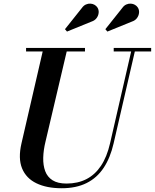

<svg xmlns="http://www.w3.org/2000/svg" viewBox="-20 -1011 844 1046"><path d="M316 14.5Q234.5 14.5 178.5 -12.5Q122.5 -39.5 100.2 -93.8Q78 -148 97 -230L217 -750H348L228 -240Q216.5 -193 215.5 -151.8Q214.5 -110.5 226.2 -78.8Q238 -47 266.2 -29Q294.5 -11 342.5 -11Q403.5 -11 450.5 -35Q497.5 -59 530 -107.5Q562.5 -156 579.5 -230L699 -750H719L599 -230Q581 -151.5 544.8 -96.8Q508.5 -42 451.8 -13.8Q395 14.5 316 14.5ZM122 -730.5V-750H443V-730.5ZM599.5 -730.5V-750H803.5V-730.5ZM565 -839 554 -852 646 -967.5Q655.5 -981 668 -986.5Q680.5 -992 692.8 -991.2Q705 -990.5 715 -984.8Q725 -979 730.5 -970.5Q739 -957.5 737.5 -941.5Q736 -925.5 726 -912.2Q716 -899 699 -893.5ZM345 -839 334 -852 426 -967.5Q435.5 -981 448 -986.5Q460.5 -992 472.8 -991.2Q485 -990.5 495 -984.8Q505 -979 510.5 -970.5Q519 -957.5 517.5 -941.5Q516 -925.5 506 -912.2Q496 -899 479 -893.5Z"/></svg>

Font: Bodoni Moda 11pt SemiBold
Style: Italic
Weight: 600
Italic angle: -13°
Designer: Owen Earl
Foundry: indestructible type
Version: Version 2.004